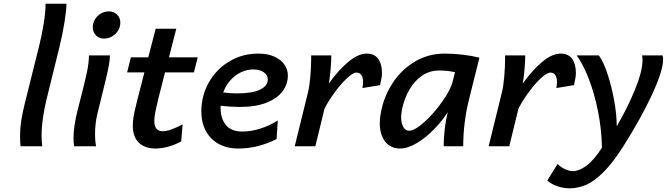

<svg xmlns="http://www.w3.org/2000/svg" viewBox="-20 -790 3602 1037"><path d="M301.3 -537.1 231 -252Q219.7 -206.5 212.2 -154.8Q204.6 -103 204.6 -56.6Q204.6 -22.9 208.5 0H90.8Q88.4 -25.9 88.4 -53.2Q88.4 -98.1 95.5 -142.6Q102.5 -187 115.7 -238.3L190.4 -538.1Q205.6 -597.2 215.8 -661.1Q226.1 -725.1 226.1 -770H338.9Q338.9 -734.4 327.9 -667.2Q316.9 -600.1 301.3 -537.1Z M567.9 -728.5Q595.2 -728.5 612.5 -710.9Q629.9 -693.4 629.9 -667.5Q629.9 -645 617.9 -625.2Q606 -605.5 585.4 -593.5Q564.9 -581.5 541 -581.5Q514.6 -581.5 497.8 -599.4Q481 -617.2 481 -643.1Q481 -665.5 492.7 -685.1Q504.4 -704.6 524.4 -716.6Q544.4 -728.5 567.9 -728.5ZM536.1 -297.9 527.8 -264.2 505.9 -174.8Q500 -151.4 496.6 -122.1Q493.2 -92.8 493.2 -64Q493.2 -27.8 499 0H380.4Q377 -17.1 377 -43Q377 -75.2 382.8 -114.3Q388.7 -153.3 397.9 -189.9L417 -264.6Q438 -346.2 449.2 -398.7Q460.4 -451.2 460.4 -490.7H573.7Q573.2 -459.5 563.7 -414.8Q554.2 -370.1 536.1 -297.9Z M820.3 12.2Q763.2 12.2 730.2 -19Q697.3 -50.3 697.3 -112.8Q697.3 -131.8 700.2 -152.8Q704.1 -179.2 719 -239.5Q733.9 -299.8 759.8 -398.9H666.5L687 -480.5H780.8L820.8 -634.8H932.1L892.6 -480.5H1047.9L1027.3 -398.9H871.1Q827.6 -231.9 817.9 -178.7Q813.5 -157.7 813.5 -136.2Q813.5 -81.1 858.9 -81.1Q878.9 -81.1 903.8 -90.1Q928.7 -99.1 966.3 -117.7L958.5 -25.9Q921.9 -6.3 885.7 2.9Q849.6 12.2 820.3 12.2Z M1266.1 12.2Q1205.6 12.2 1160.6 -12.9Q1115.7 -38.1 1091.6 -83.3Q1067.4 -128.4 1067.4 -187.5Q1067.4 -272.9 1107.9 -344.7Q1148.4 -416.5 1218.8 -458.5Q1289.1 -500.5 1374.5 -500.5Q1425.8 -500.5 1461.9 -484.1Q1498 -467.8 1516.4 -440.9Q1534.7 -414.1 1534.7 -382.3Q1534.7 -335.4 1506.1 -296.9Q1477.5 -258.3 1419.4 -235.4Q1361.3 -212.4 1275.9 -212.4Q1224.1 -212.4 1171.9 -218.8Q1171.4 -214.8 1171.4 -207Q1171.4 -149.9 1200.2 -114.7Q1229 -79.6 1289.1 -79.6Q1335.4 -79.6 1384.8 -95Q1434.1 -110.4 1480.5 -139.2L1473.6 -38.6Q1422.9 -13.7 1372.3 -0.7Q1321.8 12.2 1266.1 12.2ZM1259.8 -285.6Q1342.8 -285.6 1384.5 -305.9Q1426.3 -326.2 1426.3 -360.4Q1426.3 -384.8 1404.5 -399.9Q1382.8 -415 1348.1 -415Q1314.5 -415 1282.5 -400.1Q1250.5 -385.3 1224.9 -356.9Q1199.2 -328.6 1185.5 -290.5Q1225.1 -285.6 1259.8 -285.6Z M1571.8 0 1644 -293.5Q1651.4 -322.3 1656 -375.7Q1660.6 -429.2 1660.6 -469.7V-490.7H1769.5Q1769.5 -464.4 1765.6 -415.8Q1761.7 -367.2 1755.9 -338.4Q1806.6 -410.2 1860.6 -455.3Q1914.6 -500.5 1960.4 -500.5Q2002.4 -500.5 2022.7 -472.2Q2043 -443.8 2043 -396Q2043 -382.8 2040.8 -369.9Q2038.6 -356.9 2032.7 -330.1L1937.5 -314.5Q1940.9 -331.5 1940.9 -347.7Q1940.9 -370.6 1931.9 -384.3Q1922.9 -397.9 1905.3 -397.9Q1886.2 -397.9 1853.3 -366.9Q1820.3 -335.9 1786.9 -290Q1753.4 -244.1 1732.9 -203.6L1683.1 0Z M2390.1 -146 2398.4 -184.1Q2367.7 -136.2 2323.7 -91.3Q2279.8 -46.4 2231.2 -17.1Q2182.6 12.2 2139.6 12.2Q2107.4 12.2 2083 -3.9Q2058.6 -20 2044.9 -50.8Q2031.2 -81.5 2031.2 -124Q2031.2 -157.7 2042 -205.1Q2060.5 -283.7 2107.2 -351.1Q2153.8 -418.5 2224.6 -459.5Q2295.4 -500.5 2382.3 -500.5Q2431.2 -500.5 2481.4 -494.4Q2531.7 -488.3 2569.3 -478.5L2513.7 -254.9Q2481.9 -128.4 2481.9 0H2376.5Q2376.5 -31.2 2380.1 -73Q2383.8 -114.7 2390.1 -146ZM2351.6 -409.2Q2299.8 -409.2 2259 -380.9Q2218.3 -352.5 2191.7 -306.6Q2165 -260.7 2152.8 -206.5Q2146.5 -178.2 2146.5 -157.7Q2146.5 -125 2158 -104.5Q2169.4 -84 2189 -84Q2220.2 -84 2272.5 -131.3Q2324.7 -178.7 2369.6 -242.7Q2414.6 -306.6 2425.3 -351.1L2437.5 -399.9Q2398.9 -409.2 2351.6 -409.2Z M2619.1 0 2691.4 -293.5Q2698.7 -322.3 2703.4 -375.7Q2708 -429.2 2708 -469.7V-490.7H2816.9Q2816.9 -464.4 2813 -415.8Q2809.1 -367.2 2803.2 -338.4Q2854 -410.2 2908 -455.3Q2961.9 -500.5 3007.8 -500.5Q3049.8 -500.5 3070.1 -472.2Q3090.3 -443.8 3090.3 -396Q3090.3 -382.8 3088.1 -369.9Q3085.9 -356.9 3080.1 -330.1L2984.9 -314.5Q2988.3 -331.5 2988.3 -347.7Q2988.3 -370.6 2979.2 -384.3Q2970.2 -397.9 2952.6 -397.9Q2933.6 -397.9 2900.6 -366.9Q2867.7 -335.9 2834.2 -290Q2800.8 -244.1 2780.3 -203.6L2730.5 0Z M3561.5 -469.7Q3561.5 -408.2 3501.7 -279.3Q3441.9 -150.4 3346.7 0Q3290.5 88.4 3240.7 138.4Q3190.9 188.5 3146.7 207.8Q3102.5 227.1 3056.2 227.1Q3022.5 227.1 2990 215.8Q2957.5 204.6 2936 185.1L2991.7 95.2Q3004.4 109.9 3028.3 122.1Q3052.2 134.3 3074.7 134.3Q3106.9 134.3 3146.5 105.7Q3186 77.1 3231 8.3Q3229.5 -90.8 3210 -188.5Q3190.4 -286.1 3159.7 -365.2Q3128.9 -444.3 3094.7 -490.7H3214.4Q3238.3 -459 3260.7 -392.1Q3283.2 -325.2 3297.1 -247.6Q3311 -169.9 3311 -107.9Q3369.6 -207.5 3409.9 -306.9Q3450.2 -406.2 3450.2 -464.4Q3450.2 -481 3447.8 -490.7H3559.1Q3561.5 -480 3561.5 -469.7Z"/></svg>

Font: Lesson One Medium
Style: Italic
Weight: 500
Italic angle: -14°
Designer: But Ko, Victor Gaultney, Annie Olsen, Julie Remington, Don Collingsworth, Eric Hays, Becca Hirsbrunner
Version: Version 1.100